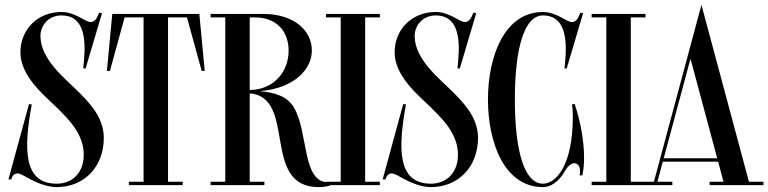

<svg xmlns="http://www.w3.org/2000/svg" viewBox="-20 -757 3141 785"><path d="M211.4 8C322.4 8 404.4 -73 404.4 -194C404.4 -281 338.4 -344 293.4 -389C248.4 -434 145.4 -514 145.4 -609.5C145.4 -654.9 180.2 -694 231.4 -694C318.9 -694 332.4 -609 323.4 -510L320.4 -477H330L397 -703L385.4 -705C375.4 -679 366.4 -667 350.4 -667C327.4 -667 288.4 -708 231.4 -708C132.4 -708 63.4 -635 63.4 -543C63.4 -443 166.4 -363 211.4 -318C256.4 -273 322.4 -211.5 322.4 -124.5C322.4 -53.2 278.2 -6 211.4 -6C73 -6 77.5 -153.5 109.9 -330L98.5 -331.5L14.5 -23.5H25.9C29.9 -37.5 37.9 -47.5 50.9 -48C63.4 -48.5 78.9 -37 104.9 -23.5C133.9 -8.5 174.4 8 211.4 8Z M795 -700H439L417 -467H429.4L489.5 -686H567V-14H507V0H727V-14H667V-686H744.4L804.6 -467H817Z M1331 -14C1328 -13.1 1323 -12.1 1320 -12.1C1215 -12.1 1241 -217 1182 -317C1156.3 -362.2 1105.6 -378.9 1042.9 -384C1187.1 -397.4 1255 -475.4 1255 -551C1255 -630.2 1184.5 -698.5 1061 -700V-700H841V-686H901V-14H841V0H1061V-14H1001V-375.4C1195.9 -358.9 1045.5 8 1283 8C1306 8 1326 4 1334 -1ZM1020 -686C1116.8 -686 1160 -623 1160 -550C1160 -467 1103.1 -390.5 1001 -389V-686Z M1533 -700H1313V-686H1373V-14H1313V0H1533V-14H1473V-686H1533Z M1741.4 8C1852.4 8 1934.4 -73 1934.4 -194C1934.4 -281 1868.4 -344 1823.4 -389C1778.4 -434 1675.4 -514 1675.4 -609.5C1675.4 -654.9 1710.2 -694 1761.4 -694C1848.9 -694 1862.4 -609 1853.4 -510L1850.4 -477H1860L1927 -703L1915.4 -705C1905.4 -679 1896.4 -667 1880.4 -667C1857.4 -667 1818.4 -708 1761.4 -708C1662.4 -708 1593.4 -635 1593.4 -543C1593.4 -443 1696.4 -363 1741.4 -318C1786.4 -273 1852.4 -211.5 1852.4 -124.5C1852.4 -53.2 1808.2 -6 1741.4 -6C1603 -6 1607.5 -153.5 1639.9 -330L1628.5 -331.5L1544.5 -23.5H1555.9C1559.9 -37.5 1567.9 -47.5 1580.9 -48C1593.4 -48.5 1608.9 -37 1634.9 -23.5C1663.9 -8.5 1704.4 8 1741.4 8Z M2318.5 -330C2320.5 -321 2322 -301 2322 -280C2322 -82 2254 -6 2200 -6C2123 -6 2085 -142 2085 -350C2085 -558 2123 -694 2200 -694C2285 -694 2300 -609 2291 -510L2288 -477H2297L2364 -703L2353 -705C2343 -679 2334 -667 2318 -667C2295 -667 2256 -708 2200 -708C2042 -708 1975 -526 1975 -350C1975 -174 2042 8 2200 8C2231.5 8 2264.6 -13.6 2289.9 -57.9C2302.5 -79.9 2316.9 -89.8 2328.5 -89.8C2345 -89.8 2356 -71 2350 -40H2361C2365.5 -60.5 2368 -85 2368 -112C2368 -177.5 2354.5 -258 2329.5 -332Z M2619 -700H2399V-686H2459V-14H2399V0H2619V-14H2559V-686H2619Z M2847.9 -737 2795.9 -544V-543.7L2653.6 -14H2600.9V0H2728.9V-14H2667.9L2689.9 -96H2916.1L2938.1 -14H2881.4V0H3101.4V-14H3042.1ZM2803.1 -517 2912.3 -110H2693.7Z"/></svg>

Font: Picaflor 36 pt
Style: Regular
Weight: 400
Designer: Ariel Martín Pérez
Foundry: Tunera Type Foundry
Version: Version 1.000;hotconv 1.0.109;makeotfexe 2.5.65596